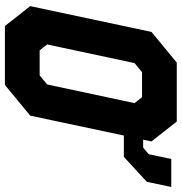

<svg xmlns="http://www.w3.org/2000/svg" viewBox="1 -741 740 782"><g transform="rotate(90 371.0 -350.0)"><path d="M185 -141.5H287L324 -172L400 -528L376 -558.5H274L237 -528L161 -172ZM137.5 -71H306L387.5 -138L477.5 -562.5L425 -629.5H256.5L175 -562.5L85 -138ZM137.5 -71 85 -138 175 -562.5 256.5 -629.5H425L477.5 -562.5L387.5 -138L306 -71ZM676.5 -640 664 -579.5 600 -523.5H469.5H600L664 -579.5L676.5 -640ZM627.5 -677.5H741.5L720.5 -578L619 -484.5H532L451 -103L326 0H86L5 -103L110 -597L235 -700H475L556 -597L549 -563H581L608 -585.5Z"/></g></svg>

Font: Tourney Thin Black
Style: Italic
Weight: 900
Italic angle: -12°
Version: Version 1.015